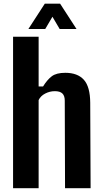

<svg xmlns="http://www.w3.org/2000/svg" viewBox="-20 -994 545 1014"><path d="M49 0V-800H184V-537.5H207.5Q229 -572.5 253.2 -591Q277.5 -609.5 325 -609.5Q389.5 -609.5 422.8 -572.8Q456 -536 456.5 -451L458.5 0H323.5L322 -462.5Q322 -488 309.5 -500.2Q297 -512.5 269.5 -512.5Q243 -512.5 218.8 -500Q194.5 -487.5 184 -465.5V0ZM130 -841 216.5 -974.5H297.5L384 -841H295L257 -905.5L219 -841Z"/></svg>

Font: Big Shoulders Text Thin ExtraBold
Style: Regular
Weight: 800
Version: Version 2.002